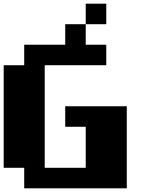

<svg xmlns="http://www.w3.org/2000/svg" viewBox="-20 -1020 818 1040"><path d="M555.6 -888.9H444.4V-1000H555.6ZM444.4 -777.8H555.6V-666.7H222.2V-111.1H444.4V-333.3H333.3V-444.4H666.7V0H111.1V-111.1H0V-666.7H111.1V-777.8H333.3V-888.9H444.4Z"/></svg>

Font: Pixeloid Sans
Style: Bold
Weight: 700
Monospace: yes
Designer: GGBot
Version: 0.3